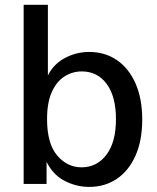

<svg xmlns="http://www.w3.org/2000/svg" viewBox="-20 -752 640 785"><path d="M344.2 12.2Q290.5 12.2 241.2 -14.2Q191.9 -40.5 165 -101.6L170.4 -105V0H76.7V-732.4H175.8V-418.5L168 -426.3Q190.9 -483.9 239.7 -511.7Q288.6 -539.6 344.7 -539.6Q409.7 -539.6 458.5 -505.9Q507.3 -472.2 534.4 -410.2Q561.5 -348.1 561.5 -263.2Q561.5 -177.7 534.2 -116Q506.8 -54.2 458 -21Q409.2 12.2 344.2 12.2ZM313.5 -67.9Q376 -67.9 415 -119.1Q454.1 -170.4 454.1 -265.1Q454.1 -357.4 416.3 -408.7Q378.4 -460 314.5 -460Q275.9 -460 243.4 -439.2Q210.9 -418.5 191.7 -375.5Q172.4 -332.5 172.4 -265.1Q172.4 -165 213.6 -116.5Q254.9 -67.9 313.5 -67.9Z"/></svg>

Font: Schibsted Grotesk Medium
Style: Regular
Weight: 500
Designer: Bakken & Baeck AS, Henrik Kongsvoll
Foundry: Schibsted ASA
Version: Version 1.100;gftools[0.9.25]